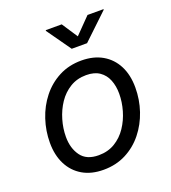

<svg xmlns="http://www.w3.org/2000/svg" viewBox="-139 -861 872 977"><g transform="rotate(-20 297.0 -372.5)"><path d="M255.4 11.7Q189.5 11.7 142.3 -15.9Q95.2 -43.5 69.8 -93.5Q44.4 -143.6 44.4 -210.4Q44.4 -274.9 64.5 -335.7Q84.5 -396.5 122.8 -444.8Q161.1 -493.2 215.3 -521.5Q269.5 -549.8 337.4 -549.8Q402.8 -549.8 450.4 -522.5Q498 -495.1 523.7 -445.1Q549.3 -395 549.3 -327.1Q549.3 -261.7 528.8 -200.9Q508.3 -140.1 469.7 -92Q431.2 -43.9 377 -16.1Q322.8 11.7 255.4 11.7ZM257.3 -66.4Q307.1 -66.4 345.5 -89.6Q383.8 -112.8 409.4 -151.1Q435.1 -189.5 448.2 -235.1Q461.4 -280.8 461.4 -325.7Q461.4 -367.2 448.2 -400.1Q435.1 -433.1 407.2 -452.4Q379.4 -471.7 335 -471.7Q285.6 -471.7 247.6 -448.5Q209.5 -425.3 183.8 -387Q158.2 -348.6 144.8 -302.7Q131.3 -256.8 131.3 -210.9Q131.3 -149.4 161.4 -107.9Q191.4 -66.4 257.3 -66.4ZM307.1 -756.8 363.3 -671.4 446.8 -756.8H533.7L532.7 -752.9L395.5 -622.6H312.5L220.2 -752.9L220.7 -756.8Z"/></g></svg>

Font: Inter 16pt
Style: Italic
Weight: 400
Italic angle: -9.3988°
Version: Version 4.001;git-66647c0bb